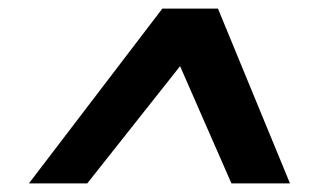

<svg xmlns="http://www.w3.org/2000/svg" viewBox="-20 -720 730 446"><path d="M47.2 -294 357.1 -700H486.3L653.6 -294H517.6L398.3 -566.3L182.7 -294Z"/></svg>

Font: DM Sans 9pt
Style: Italic
Weight: 400
Italic angle: -10°
Designer: Colophon Foundry, Jonny Pinhorn
Foundry: Colophon Foundry
Version: Version 4.004